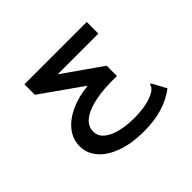

<svg xmlns="http://www.w3.org/2000/svg" viewBox="-144 -659 1037 1037"><g transform="rotate(-45 375.0 -140.5)"><path d="M427 178Q328 178 259.5 152.5Q191 127 155.5 84.5Q120 42 120 -11Q120 -64 153 -106.5Q186 -149 245 -176.5Q304 -204 382 -212L146 -379V-459H622V-370H311L531 -216V-137Q440 -140 372 -127Q304 -114 266 -86Q228 -58 228 -16Q228 19 255.5 42.5Q283 66 330.5 78Q378 90 437 90Q488 90 529 81.5Q570 73 602 54Q614 44 618.5 38Q623 32 624 24L630 19L636 27L677 103Q578 178 427 178Z"/></g></svg>

Font: Inconsolata ExtraExpanded SemiBold
Style: Regular
Weight: 600
Width: 8
Monospace: yes
Designer: Raph Levien, Cyreal, Brenton Simpson
Foundry: Raph Levien, Cyreal, Google
Version: Version 3.001; ttfautohint (v1.8.2.53-6de2)